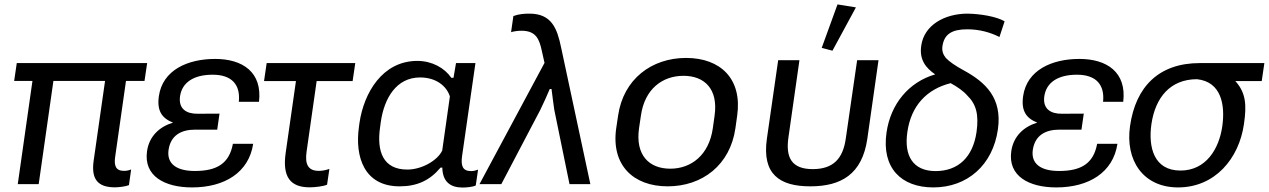

<svg xmlns="http://www.w3.org/2000/svg" viewBox="-20 -820 5650 855"><path d="M43 -459.5H124.5L59.1 0H152.3L217.8 -459.5H447.8L397 -104C385.7 -23.4 414.1 14.2 491.7 14.2C507.8 14.2 539.6 10.7 554.2 4.4L564 -65.4C553.7 -61 542.5 -59.1 532.2 -59.1C495.6 -59.1 487.3 -82 492.7 -120.6L541 -459.5H623.5L635.3 -539.1H54.7Z M835 14.6C980.5 14.6 1088.4 -52.2 1107.4 -179.7H1017.1C1001 -91.8 945.8 -58.6 847.7 -58.6C765.6 -58.6 722.2 -90.8 730.5 -151.9C739.7 -216.8 786.1 -242.7 849.1 -242.7H947.3L957.5 -314L859.4 -313.5C811 -313 773.9 -334.5 781.7 -391.1C790.5 -452.1 841.3 -487.3 927.2 -487.3C1013.2 -487.3 1051.3 -441.9 1043.5 -366.7H1133.3C1148.9 -498.5 1060.5 -557.6 938 -557.6C815.4 -557.6 704.1 -507.8 687.5 -392.1C677.7 -324.7 702.6 -293 750.5 -273.9C691.4 -256.3 644.5 -214.4 634.8 -147C618.7 -35.2 714.4 14.6 835 14.6Z M1155.8 -459H1297.9L1252 -138.2C1237.3 -33.7 1271.5 14.2 1358.9 14.2C1383.3 14.2 1419.9 9.8 1436.5 2.4L1446.8 -67.9C1432.1 -62.5 1415.5 -59.1 1399.9 -59.1C1351.1 -59.1 1337.4 -89.4 1345.2 -144.5L1390.1 -459H1550.3L1562 -539.1H1167.5Z M1759.3 9.8C1837.9 9.8 1894 -16.6 1941.9 -73.7H1949.7C1950.7 -10.3 1986.3 15.1 2039.1 15.1C2055.2 15.1 2083.5 13.2 2098.6 5.9L2108.9 -64.5C2098.1 -60.5 2087.9 -58.1 2078.1 -58.1C2040 -58.1 2031.7 -81.5 2037.6 -124.5L2097.2 -539.1H2010.7L1999.5 -473.6H1989.7C1959.5 -517.6 1903.8 -548.8 1838.4 -548.8C1683.6 -548.8 1600.1 -407.2 1580.6 -271.5L1578.6 -256.3C1559.1 -119.6 1603 9.8 1759.3 9.8ZM1793.9 -64.9C1686 -64.9 1657.2 -145.5 1672.4 -252L1675.8 -277.3C1690.9 -382.8 1745.1 -475.1 1850.6 -475.1C1922.9 -475.1 1969.2 -436 1983.4 -390.6L1949.2 -149.4C1927.7 -104.5 1857.4 -64.9 1793.9 -64.9Z M2115.2 0H2212.4L2385.7 -330.1C2399.9 -358.9 2415.5 -394 2428.2 -423.8H2436C2439.9 -395 2443.8 -359.9 2448.2 -331.5L2516.1 0H2608.9L2478.5 -609.4C2460.9 -694.3 2436 -759.3 2337.4 -759.3C2314.5 -759.3 2289.1 -757.3 2266.1 -748.5L2255.9 -676.8C2269 -680.7 2285.6 -683.1 2302.2 -683.1C2367.7 -683.1 2381.8 -645 2393.1 -592.3L2404.8 -540Z M2953.1 9.8C3107.4 9.8 3231.4 -85 3254.9 -249L3262.7 -304.7C3286.1 -467.8 3189.5 -562 3035.2 -562C2881.8 -562 2755.9 -467.8 2732.4 -304.7L2724.1 -249C2700.7 -85 2799.8 9.8 2953.1 9.8ZM2964.8 -68.8C2871.1 -68.8 2808.6 -128.4 2825.7 -249L2834 -304.7C2850.6 -424.3 2930.2 -482.4 3023.9 -482.4C3116.7 -482.4 3179.2 -424.3 3162.1 -304.7L3154.3 -249C3137.2 -128.9 3057.6 -68.8 2964.8 -68.8Z M3588.4 9.8C3725.1 9.8 3819.3 -43.5 3842.3 -202.1L3892.1 -551.8H3796.9L3746.6 -204.6C3734.4 -114.3 3691.4 -66.9 3599.1 -66.9C3505.9 -66.9 3477.5 -117.2 3491.2 -209.5L3540 -551.8H3445.3L3395 -202.1C3372.6 -43.9 3451.7 9.8 3588.4 9.8ZM3687 -594.2 3791.5 -787.1 3709.5 -800.3 3639.2 -606.9Z M4136.2 14.6C4287.6 14.6 4401.4 -85 4423.8 -244.1C4443.8 -383.8 4368.2 -453.6 4273.9 -505.4C4233.4 -527.3 4206.5 -546.4 4191.9 -562C4179.7 -577.1 4173.8 -593.8 4176.8 -614.3C4184.6 -668.9 4220.2 -689.5 4287.6 -689.5C4341.8 -689.5 4390.1 -675.8 4430.7 -655.3L4453.6 -725.1C4417.5 -746.6 4345.7 -758.3 4288.1 -759.3C4184.1 -758.8 4095.2 -707 4082.5 -617.2C4072.8 -554.2 4103 -517.1 4144.5 -488.8C4025.9 -454.1 3945.8 -356.4 3927.7 -229C3905.3 -72.3 3993.2 14.6 4136.2 14.6ZM4287.6 -394.5C4327.6 -355.5 4339.4 -309.1 4328.6 -231.9C4312.5 -121.1 4248 -58.1 4145.5 -58.1C4044.4 -58.6 4005.4 -127.9 4020.5 -231.4C4037.1 -350.6 4108.4 -423.3 4213.4 -449.7C4243.2 -433.1 4269.5 -415.5 4287.6 -394.5Z M4683.6 14.6C4829.1 14.6 4937 -52.2 4956.1 -179.7H4865.7C4849.6 -91.8 4794.4 -58.6 4696.3 -58.6C4614.3 -58.6 4570.8 -90.8 4579.1 -151.9C4588.4 -216.8 4634.8 -242.7 4697.8 -242.7H4795.9L4806.2 -314L4708 -313.5C4659.7 -313 4622.6 -334.5 4630.4 -391.1C4639.2 -452.1 4689.9 -487.3 4775.9 -487.3C4861.8 -487.3 4899.9 -441.9 4892.1 -366.7H4981.9C4997.6 -498.5 4909.2 -557.6 4786.6 -557.6C4664.1 -557.6 4552.7 -507.8 4536.1 -392.1C4526.4 -324.7 4551.3 -293 4599.1 -273.9C4540 -256.3 4493.2 -214.4 4483.4 -147C4467.3 -35.2 4563 14.6 4683.6 14.6Z M5226.1 14.6C5390.6 14.6 5497.6 -113.8 5519.5 -267.6C5531.7 -351.1 5528.8 -406.7 5481 -459H5598.6L5610.4 -539.1H5323.2C5139.6 -539.1 5037.1 -433.1 5012.2 -258.8C4990.2 -107.4 5069.3 14.6 5226.1 14.6ZM5236.8 -60.5C5118.2 -60.5 5092.8 -164.6 5107.4 -267.1C5124.5 -385.7 5191.4 -467.3 5310.5 -467.3C5419.4 -455.6 5436.5 -351.6 5422.9 -257.3C5408.7 -157.2 5350.6 -60.5 5236.8 -60.5Z"/></svg>

Font: Winston
Style: Italic
Weight: 400
Italic angle: -8.13011°
Designer: Vernon Adams, Kim Jin-seong, David Berlow, Cristiano Sobral
Foundry: The Winston Project Authors
Version: Version 3.004